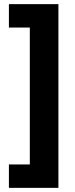

<svg xmlns="http://www.w3.org/2000/svg" viewBox="-20 -744 360 927"><path d="M23 50V163H262V-724H23V-611H124V50Z"/></svg>

Font: Noto Sans Gujarati UI SemiCondensed ExtraBold
Style: Regular
Weight: 800
Width: 4
Designer: Jelle Bosma - Monotype Design Team, Universal Thirst
Foundry: Monotype Imaging Inc.
Version: Version 2.106